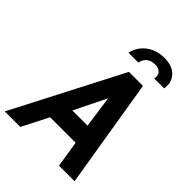

<svg xmlns="http://www.w3.org/2000/svg" viewBox="-299 -1037 1161 1161"><g transform="rotate(45 282.0 -456.0)"><path d="M-43 0 319 -700H439L554 0H421L394 -169H176L90 0ZM242 -293H372L343 -498ZM235 -780Q242 -816 265.5 -846Q289 -876 326 -894Q363 -912 410 -912Q474 -912 508 -881Q542 -850 542 -804Q542 -798 541.5 -792Q541 -786 540 -780H455Q457 -790 457 -795Q457 -819 441 -831.5Q425 -844 398 -844Q367 -844 346 -827.5Q325 -811 320 -780Z"/></g></svg>

Font: Cabin VF Beta
Style: Italic
Weight: 400
Italic angle: -7°
Designer: Pablo Impallari
Foundry: Pablo Impallari. http://www.impallari.com Igino Marini. http://www.ikern.com
Version: Version 2.300